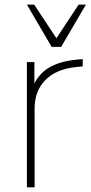

<svg xmlns="http://www.w3.org/2000/svg" viewBox="-20 -806 391 826"><path d="M95.7 -539.1H127.9V-419.9H116.2Q138.7 -482.4 187 -512.7Q235.4 -543 313.5 -549.8L335.9 -551.8V-520.5L307.6 -517.6Q221.7 -508.8 175.3 -461.9Q128.9 -415 128.9 -338.9V0H95.7ZM95.7 -786.1H127L222.7 -641.6L318.4 -786.1H349.6L243.2 -604.5H202.1Z"/></svg>

Font: Min Sans VF VF
Style: Regular
Weight: 400
Designer: Jinseong-Kim, NotoSansCJK, Nunito
Foundry: Jinseong-Kim
Version: Version 1.420;Glyphs 3.1.2 (3151)